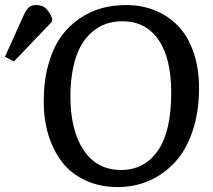

<svg xmlns="http://www.w3.org/2000/svg" viewBox="-116 -735 853 769"><path d="M-22 -671.9Q-12.2 -694.3 -1.2 -704.6Q9.8 -714.8 28.8 -714.8Q53.7 -714.8 67.9 -701.2Q82 -687.5 92.8 -662.1L91.8 -647.9L-60.1 -488.8L-96.2 -507.8ZM59.1 -328.1Q59.1 -410.2 77.6 -476.3Q96.2 -542.5 127.2 -586.4Q158.2 -630.4 201.2 -659.7Q244.1 -689 290.5 -701.9Q336.9 -714.8 388.2 -714.8Q452.1 -714.8 505.4 -693.1Q558.6 -671.4 597.9 -630.4Q637.2 -589.4 659.2 -525.6Q681.2 -461.9 681.2 -381.8Q681.2 -288.1 656 -212.2Q630.9 -136.2 586.4 -87.2Q542 -38.1 483.2 -12Q424.3 14.2 356 14.2Q283.7 14.2 226.3 -12.5Q168.9 -39.1 132.8 -85.9Q96.7 -132.8 77.9 -194.3Q59.1 -255.9 59.1 -328.1ZM166 -349.1Q166 -212.9 219 -133.5Q272 -54.2 369.1 -54.2Q461.9 -54.2 515.9 -130.9Q569.8 -207.5 569.8 -363.8Q569.8 -502 518.6 -575.9Q467.3 -649.9 374 -649.9Q339.4 -649.9 309.1 -639.6Q278.8 -629.4 252.2 -606.4Q225.6 -583.5 206.8 -549.3Q188 -515.1 177 -463.9Q166 -412.6 166 -349.1Z"/></svg>

Font: Literata Book Medium
Style: Italic
Weight: 500
Italic angle: -3°
Designer: Latin by Veronika Burian and Jose Scaglione. Greek by Irene Vlachou. Cyrillic by Vera Evstafieva
Foundry: TypeTogether
Version: Version 1.003;PS 001.003;hotconv 1.0.88;makeotf.lib2.5.64775